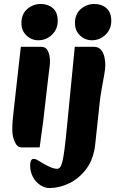

<svg xmlns="http://www.w3.org/2000/svg" viewBox="-20 -727 585 968"><path d="M86 16Q67 16 54.5 -11.5Q42 -39 42 -73Q42 -96 43.5 -116Q45 -136 49 -170L85 -491H187Q212 -491 222 -469Q232 -447 232 -419Q232 -405 230 -389.5Q228 -374 224 -342L205 -179Q200 -130 195 -95Q190 -60 186.5 -33.5Q183 -7 180 16ZM173.5 -524Q139 -524 113.5 -548Q88 -572 88 -610.4Q88 -656.2 117.5 -681.6Q147 -707 185.8 -707Q222.2 -707 246.6 -685.8Q271 -664.5 271 -622Q271 -579.8 242 -551.9Q213 -524 173.5 -524ZM230 221Q205 221 182.5 206Q160 191 146 165Q132 139 132 107Q132 93 136 83.5Q140 74 150 74Q158 74 166 78.5Q174 83 187 91Q207 103 229 113.5Q251 124 268 124Q276 124 282.5 117Q289 110 294.5 88Q300 66 305.5 23Q311 -20 318 -92L357 -491H453Q478 -491 490.5 -474.5Q503 -458 507 -437Q511 -416 511 -400Q511 -380 505 -347Q499 -314 492.5 -278Q486 -242 483 -213L460 1Q452 75 415.5 124Q379 173 329 197Q279 221 230 221ZM443.5 -524Q409 -524 383.5 -548Q358 -572 358 -610.4Q358 -656.2 387.5 -681.6Q417 -707 455.8 -707Q492.2 -707 516.6 -685.8Q541 -664.5 541 -622Q541 -579.8 512 -551.9Q483 -524 443.5 -524Z"/></svg>

Font: Alkatra
Style: Regular
Weight: 400
Designer: Suman Bhandary
Version: Version 1.100;gftools[0.9.22]